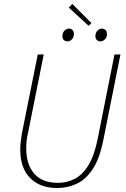

<svg xmlns="http://www.w3.org/2000/svg" viewBox="-20 -934 634 966"><path d="M268 12Q181 12 131.5 -38.5Q82 -89 82 -180Q82 -200 84 -219Q86 -238 90 -262L170 -660H200L122 -270Q116 -246 114 -226Q112 -206 112 -188Q112 -106 152.5 -60Q193 -14 272 -14Q316 -14 355.5 -34Q395 -54 425 -103Q455 -152 472 -238L556 -660H586L500 -230Q481 -135 446 -82.5Q411 -30 365 -9Q319 12 268 12ZM320 -726Q308 -726 301 -733Q294 -740 294 -752Q294 -769 304 -779.5Q314 -790 326 -790Q338 -790 345 -783Q352 -776 352 -762Q352 -747 342 -736.5Q332 -726 320 -726ZM486 -726Q474 -726 467 -733Q460 -740 460 -752Q460 -769 470 -779.5Q480 -790 492 -790Q504 -790 511 -783Q518 -776 518 -762Q518 -747 508 -736.5Q498 -726 486 -726ZM426 -804 326 -896 344 -914 440 -818Z"/></svg>

Font: Source Sans Variable
Style: Italic
Weight: 200
Italic angle: -11°
Designer: Paul D. Hunt
Foundry: Adobe Systems Incorporated
Version: Version 3.006;hotconv 1.0.111;makeotfexe 2.5.65597